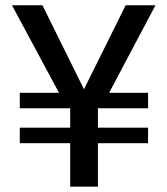

<svg xmlns="http://www.w3.org/2000/svg" viewBox="-20 -700 628 720"><path d="M243.2 0V-163.1H54.2V-221.2H243.2V-293.9H54.2V-352.1H201.2L24.9 -680.2H139.2L294.9 -365.2L451.2 -680.2H563L389.2 -352.1H535.2V-293.9H347.2V-221.2H535.2V-163.1H347.2V0Z"/></svg>

Font: TASA Orbiter Deck Medium
Style: Regular
Weight: 500
Designer: Weizhong Zhang
Version: Version 1.000;Glyphs 3.1.2 (3151)